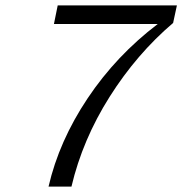

<svg xmlns="http://www.w3.org/2000/svg" viewBox="-20 -683 676 712"><path d="M180 -594 194 -663H636L622 -598Q487 -483 386.5 -324Q286 -165 245 9H160Q199 -160 305 -318.5Q411 -477 565 -594Z"/></svg>

Font: Coval
Style: Light Italic
Weight: 300
Foundry: Context Ltd
Version: Version 001.000